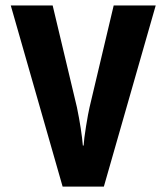

<svg xmlns="http://www.w3.org/2000/svg" viewBox="-20 -694 619 714"><path d="M20 -673.8H175.8L266.1 -294.9Q283.2 -211.4 288.1 -152.8H291Q292 -174.8 300 -224.6Q308.1 -274.4 313 -294.9L402.8 -673.8H559.1L366.2 0H212.9Z"/></svg>

Font: Droid Arabic Kufi
Style: Bold
Weight: 700
Designer: Pascal Zoghbi
Foundry: Irfont.ir
Version: Version 1.00 February 28, 2013, initial release